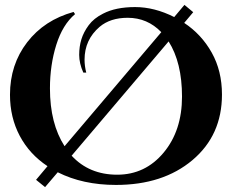

<svg xmlns="http://www.w3.org/2000/svg" viewBox="-20 -745 954 788"><path d="M322 -447Q305 -485 305 -519.5Q305 -554 314 -583.5Q323 -613 344 -641.5Q365 -670 403 -689Q455 -716 534.5 -716Q614 -716 695 -675L737 -725L773 -695L736 -651Q807 -604 849 -529Q891 -454 891 -357Q891 -190 770 -88Q649 14 456 14Q320 14 217 -38L165 23L128 -7L175 -63Q101 -112 61 -187.5Q21 -263 21 -356Q21 -480 91.5 -571.5Q162 -663 282 -696L288 -687Q237 -644 211 -561Q185 -478 185 -382Q185 -238 245 -145L642 -613Q585 -672 504 -672Q433 -672 389 -635Q327 -582 327 -500Q327 -474 334 -447ZM274 -106Q346 -28 461 -28Q576 -28 651.5 -118.5Q727 -209 727 -348.5Q727 -488 672 -575Z"/></svg>

Font: Cinzel Decorative
Style: Bold
Weight: 700
Version: Version 1.002;PS 001.002;hotconv 1.0.56;makeotf.lib2.0.21325